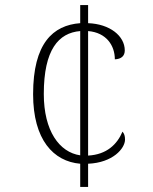

<svg xmlns="http://www.w3.org/2000/svg" viewBox="-20 -734 599 754"><path d="M295 -91V0H326V-91C423 -95 471 -151 471 -186C471 -200 468 -209 461 -217C440 -167 399 -127 326 -123V-612C398 -606 431 -555 431 -501C456 -502 470 -514 470 -536C470 -593 411 -640 326 -643V-714H295V-643C188 -635 110 -564 110 -364C110 -185 190 -100 295 -91ZM295 -612V-124C213 -136 152 -220 152 -365C152 -539 210 -605 295 -612Z"/></svg>

Font: Noto Serif Sinhala ExtraLight
Style: Regular
Weight: 200
Designer: Jelle Bosma - Monotype Design Team
Foundry: Monotype Imaging Inc.
Version: Version 2.007